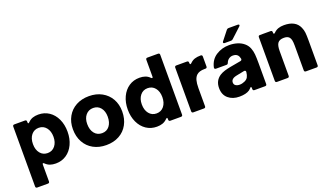

<svg xmlns="http://www.w3.org/2000/svg" viewBox="-81 -1374 3756 2181"><g transform="rotate(-20 1796.5 -283.5)"><path d="M615 -283Q615 -198 583.5 -130.5Q552 -63 496 -25.5Q440 12 368 12Q329 12 299 1.5Q269 -9 245 -33Q238 -41 231 -41Q223 -41 223 -26V176Q223 196 203 196H75Q55 196 55 176V-547Q55 -567 75 -567H203Q223 -567 223 -547V-536Q223 -524 230 -524Q235 -524 245 -534Q269 -558 299 -568.5Q329 -579 368 -579Q440 -579 496 -541.5Q552 -504 583.5 -436.5Q615 -369 615 -283ZM197 -283Q197 -215 231 -173Q265 -131 321 -131Q377 -131 411 -173.5Q445 -216 445 -283Q445 -351 411 -393.5Q377 -436 321 -436Q265 -436 231 -394Q197 -352 197 -283Z M681 -287Q681 -373 718.5 -439.5Q756 -506 823.5 -542.5Q891 -579 979 -579Q1067 -579 1134.5 -542Q1202 -505 1239.5 -439Q1277 -373 1277 -287Q1277 -198 1240 -130Q1203 -62 1135.5 -25Q1068 12 979 12Q891 12 823.5 -25Q756 -62 718.5 -130Q681 -198 681 -287ZM1102 -287Q1102 -354 1068.5 -395Q1035 -436 979 -436Q923 -436 888.5 -395Q854 -354 854 -287Q854 -216 888 -174Q922 -132 979 -132Q1036 -132 1069 -174.5Q1102 -217 1102 -287Z M1343 -284Q1343 -369 1374.5 -436.5Q1406 -504 1462 -541.5Q1518 -579 1590 -579Q1629 -579 1659 -568.5Q1689 -558 1713 -534Q1720 -526 1727 -526Q1735 -526 1735 -541V-743Q1735 -763 1755 -763H1883Q1903 -763 1903 -743V-20Q1903 0 1883 0H1755Q1735 0 1735 -20V-31Q1735 -43 1728 -43Q1723 -43 1713 -33Q1689 -9 1659 1.5Q1629 12 1590 12Q1518 12 1462 -25.5Q1406 -63 1374.5 -130.5Q1343 -198 1343 -284ZM1761 -284Q1761 -352 1727 -394Q1693 -436 1637 -436Q1581 -436 1547 -393.5Q1513 -351 1513 -284Q1513 -216 1547 -173.5Q1581 -131 1637 -131Q1693 -131 1727 -173Q1761 -215 1761 -284Z M2033 0Q2013 0 2013 -20V-547Q2013 -567 2033 -567H2161Q2181 -567 2181 -547V-541Q2181 -526 2189 -526Q2196 -526 2203 -534Q2228 -559 2258 -569Q2288 -579 2331 -579Q2351 -579 2351 -559V-439Q2351 -419 2331 -419H2319Q2255 -419 2223 -389Q2201 -368 2191 -332Q2181 -296 2181 -239V-20Q2181 0 2161 0Z M2401 -159Q2401 -249 2472 -296Q2499 -313 2531.5 -323Q2564 -333 2606 -341L2734 -364Q2743 -366 2747.5 -371.5Q2752 -377 2751 -387Q2745 -417 2730 -433Q2711 -453 2673 -453Q2647 -453 2625 -437.5Q2603 -422 2593 -395Q2587 -378 2571 -378H2444Q2433 -378 2428.5 -384Q2424 -390 2426 -400Q2446 -489 2516 -534Q2586 -579 2674 -579Q2726 -579 2771.5 -565Q2817 -551 2850 -523Q2883 -495 2898 -457Q2913 -419 2916.5 -378Q2920 -337 2920 -269V-20Q2920 0 2900 0H2772Q2752 0 2752 -20V-29Q2752 -47 2745 -47Q2740 -47 2736 -40Q2723 -26 2712 -18Q2669 12 2587 12Q2506 12 2453.5 -32.5Q2401 -77 2401 -159ZM2697 -129Q2726 -142 2738.5 -164.5Q2751 -187 2755 -225V-227Q2755 -237 2749 -241.5Q2743 -246 2733 -244L2653 -228Q2625 -223 2609.5 -217Q2594 -211 2584 -201Q2569 -186 2569 -165Q2569 -140 2588 -127.5Q2607 -115 2636 -115Q2666 -115 2697 -129ZM2637 -618Q2629 -618 2624.5 -621.5Q2620 -625 2620 -630Q2620 -635 2625 -642L2711 -751Q2720 -763 2735 -763H2846Q2854 -763 2859 -760Q2864 -757 2864 -752Q2864 -746 2856 -738L2737 -628Q2727 -618 2713 -618Z M3044 0Q3024 0 3024 -20V-547Q3024 -567 3044 -567H3172Q3192 -567 3192 -547V-541Q3192 -526 3200 -526Q3207 -526 3214 -534Q3238 -558 3268 -568.5Q3298 -579 3337 -579Q3477 -579 3520 -481Q3535 -448 3538.5 -414.5Q3542 -381 3542 -317V-20Q3542 0 3522 0H3394Q3374 0 3374 -20V-319Q3374 -361 3368.5 -385Q3363 -409 3350 -423Q3330 -444 3288 -444Q3234 -444 3213 -415Q3192 -387 3192 -319V-20Q3192 0 3172 0Z"/></g></svg>

Font: Open Sauce Two Black
Style: Regular
Weight: 900
Designer: Alfredo Marco Pradil
Foundry: Creative Sauce Fz LLC
Version: Version 1.477